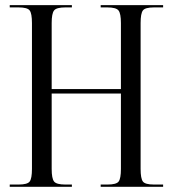

<svg xmlns="http://www.w3.org/2000/svg" viewBox="-20 -722 667 742"><path d="M17.6 0V-8.8H51.8Q85.9 -8.8 94.7 -20.5Q103.5 -32.2 103.5 -69.3V-632.8Q103.5 -669.9 94.7 -681.6Q85.9 -693.4 51.8 -693.4H17.6V-702.1H257.8V-693.4H232.4Q198.2 -693.4 189 -681.6Q179.7 -669.9 179.7 -632.8V-377.9H447.3V-632.8Q447.3 -669.9 438 -681.6Q428.7 -693.4 394.5 -693.4H369.1V-702.1H610.4V-693.4H575.2Q541 -693.4 532.2 -681.6Q523.4 -669.9 523.4 -632.8V-69.3Q523.4 -32.2 532.2 -20.5Q541 -8.8 575.2 -8.8H610.4V0H369.1V-8.8H395.5Q429.7 -8.8 438.5 -20.5Q447.3 -32.2 447.3 -69.3V-360.4H179.7V-69.3Q179.7 -32.2 189 -20.5Q198.2 -8.8 232.4 -8.8H257.8V0Z"/></svg>

Font: FoglihtenNo07
Style: Regular
Weight: 500
Designer: gluk (gluksza@wp.pl)
Foundry: gluk (gluksza@wp.pl)
Version: Version 0.871